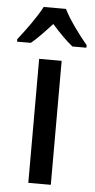

<svg xmlns="http://www.w3.org/2000/svg" viewBox="-87 -799 411 833"><g transform="rotate(5 118.0 -383.0)"><path d="M166 -766H69C47 -723 2 -661 -33 -617V-606H27C53 -627 85 -661 117 -696C148 -661 179 -629 208 -606H269V-617C233 -660 188 -721 166 -766ZM167 0V-540H69V0Z"/></g></svg>

Font: Noto Sans Thai Cond Med
Style: Regular
Weight: 500
Width: 3
Designer: Monotype Design Team
Foundry: Monotype Imaging Inc.
Version: Version 2.002